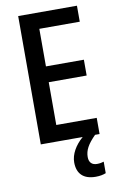

<svg xmlns="http://www.w3.org/2000/svg" viewBox="-101 -769 657 1052"><g transform="rotate(-10 227.0 -243.5)"><path d="M319 113C319 76 336 44 380 0H405V-90H180V-328H391V-416H180V-625H405V-714H78V0H311C268 37 241 84 241 129C241 191 275 227 344 227C368 227 386 223 401 217V153C392 156 380 159 363 159C335 159 319 143 319 113Z"/></g></svg>

Font: Noto Sans Thai Cond Med
Style: Regular
Weight: 500
Width: 3
Designer: Monotype Design Team
Foundry: Monotype Imaging Inc.
Version: Version 2.002